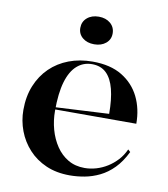

<svg xmlns="http://www.w3.org/2000/svg" viewBox="-83 -792 768 877"><g transform="rotate(10 301.5 -353.5)"><path d="M313 -515Q396 -515 450 -482Q504 -449 531 -394Q558 -339 558 -270H179V-280L428 -293Q428 -360 416 -407Q404 -454 378.5 -478.5Q353 -503 312 -503Q272 -503 242.5 -477Q213 -451 197.5 -398.5Q182 -346 182 -264Q182 -219 193.5 -177.5Q205 -136 227.5 -102.5Q250 -69 283 -49.5Q316 -30 360 -30Q387 -30 414 -38Q441 -46 465 -61Q489 -76 509 -97.5Q529 -119 542 -148L553 -138Q530 -91 500.5 -61Q471 -31 437 -14.5Q403 2 368 8.5Q333 15 299 15Q237 15 189 -6Q141 -27 107.5 -63.5Q74 -100 56.5 -146.5Q39 -193 39 -243Q39 -306 59.5 -356Q80 -406 116.5 -441.5Q153 -477 203 -496Q253 -515 313 -515ZM305 -722Q338 -722 359 -704Q380 -686 380 -657Q380 -629 359 -611.5Q338 -594 305 -594Q272 -594 251 -611.5Q230 -629 230 -657Q230 -686 251 -704Q272 -722 305 -722Z"/></g></svg>

Font: Kalnia Medium
Style: Regular
Weight: 500
Designer: Frida Medrano
Foundry: Frida Medrano
Version: Version 1.105